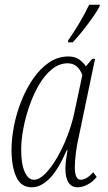

<svg xmlns="http://www.w3.org/2000/svg" viewBox="-20 -786 457 816"><path d="M115 10Q69 10 49 -34.5Q29 -79 29 -149Q29 -197 39.5 -251Q50 -305 71 -357.5Q92 -410 121.5 -452.5Q151 -495 188.5 -520.5Q226 -546 271 -546Q298 -546 316 -533.5Q334 -521 345 -504L372 -536H384L315 -206Q307 -172 302.5 -137Q298 -102 298 -75Q298 -22 323 -22Q334 -22 347 -29Q360 -36 376 -54L391 -34Q374 -13 352 -1.5Q330 10 310 10Q284 10 271 -10.5Q258 -31 258 -68Q258 -89 261 -109Q264 -129 267 -148H264Q226 -62 189.5 -26Q153 10 115 10ZM124 -22Q147 -22 172.5 -48Q198 -74 222.5 -116Q247 -158 266 -207.5Q285 -257 295 -303L330 -467Q311 -517 268 -517Q232 -517 201 -492Q170 -467 146 -426Q122 -385 105 -336Q88 -287 79 -238.5Q70 -190 70 -150Q70 -89 85 -55.5Q100 -22 124 -22ZM269 -606 270 -615Q292 -646 316 -686Q340 -726 359 -766H404L403 -758Q391 -736 371.5 -708.5Q352 -681 330.5 -654Q309 -627 289 -606Z"/></svg>

Font: Noto Serif ExtraCondensed ExtraLight
Style: Italic
Weight: 200
Width: 2
Italic angle: -12°
Designer: Monotype Design Team
Foundry: Monotype Imaging Inc.
Version: Version 2.014; ttfautohint (v1.8.4.7-5d5b)